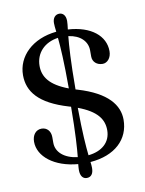

<svg xmlns="http://www.w3.org/2000/svg" viewBox="-93 -847 745 986"><g transform="rotate(-10 279.0 -354.0)"><path d="M516.5 -189C516.5 -264 464 -336 310.5 -381.5L300.5 -384.5C301 -530.5 306.5 -611 311.5 -660.5C373 -652.5 409 -616 409 -569V-537C409 -508.5 431 -489.5 461 -489.5C485 -489.5 506.5 -512.5 506.5 -548C506.5 -627.5 435.5 -687.5 315 -694.5C317.5 -714 319 -726.5 319 -738.5C319 -768 304 -782 285.5 -782C266 -782 250.5 -767 250.5 -739.5C250.5 -727 252 -714 254.5 -693.5C128 -681 47.5 -601 47.5 -503C47.5 -417.5 100 -349 252 -304L262.5 -301C261.5 -160.5 256 -86 251.5 -40C181.5 -48.5 140.5 -86 140.5 -134V-164C140.5 -196 121 -216.5 93.5 -216.5C63.5 -216.5 44 -191.5 44 -156.5C44 -79.5 125 -14.5 247.5 -4.5C246.5 7.5 245.5 17 245.5 26C245.5 58.5 259.5 73.5 279 73.5C300.5 73.5 314 58.5 314 27.5C314 18 313 8.5 311.5 -4C441 -14 516.5 -86.5 516.5 -189ZM139.5 -535C139.5 -602.5 186.5 -651 257.5 -661C262.5 -612 267.5 -534 267.5 -395.5C171.5 -431.5 139.5 -478 139.5 -535ZM307.5 -40C302.5 -85 296.5 -156.5 295.5 -289.5C393 -253 424.5 -207 424.5 -150.5C424.5 -87 378.5 -47.5 307.5 -40Z"/></g></svg>

Font: dr Title
Style: Regular
Weight: 400
Version: Version 1.000;hotconv 1.0.109;makeotfexe 2.5.65596